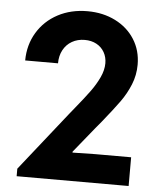

<svg xmlns="http://www.w3.org/2000/svg" viewBox="-52 -774 686 819"><g transform="rotate(5 290.5 -364.0)"><path d="M49.8 -32.2 248 -282.2 272.5 -312.5Q310.1 -358.4 332.5 -389.2Q355 -419.9 369.9 -451.7Q384.8 -483.4 384.8 -512.7Q384.8 -539.1 372.8 -560.1Q360.8 -581.1 339.1 -592.8Q317.4 -604.5 289.1 -604.5Q258.3 -604.5 234.4 -590.8Q210.4 -577.1 197 -552.2Q183.6 -527.3 183.6 -495.1H43Q43.5 -562 75.4 -615Q107.4 -668 163.3 -697.8Q219.2 -727.5 290 -727.5Q356.4 -727.5 409.4 -700.9Q462.4 -674.3 492.4 -627Q522.5 -579.6 522.5 -518.6Q522.5 -474.1 505.9 -433.3Q489.3 -392.6 463.6 -356.9Q438 -321.3 390.6 -262.7L366.2 -233.4L278.3 -125V-121.1L376 -123H529.3V0H49.8Z"/></g></svg>

Font: Reddit Sans Strawberry
Style: Bold
Weight: 700
Designer: Stephen Hutchings
Foundry: Reddit
Version: Version 1.013